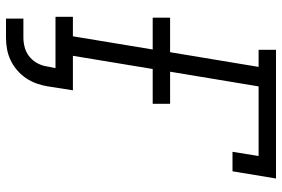

<svg xmlns="http://www.w3.org/2000/svg" viewBox="-170 -605 940 640"><g transform="rotate(90 300.0 -285.0)"><path d="M42 165V107H106Q123 107 140 102Q157 97 170.5 85.5Q184 74 192 58Q200 42 202 25L207 0H36V-58H101L145 -324H39V-382H154L203 -677H146V-735H575L551 -590H486L500 -677H268L219 -382H326V-324H210L166 -58H281L268 25Q265 44 258.5 62.5Q252 81 241 97.5Q230 114 214.5 127.5Q199 141 181 149.5Q163 158 144 161.5Q125 165 106 165Z"/></g></svg>

Font: Iosevka Slab Light Extended
Style: Italic
Weight: 300
Width: 7
Italic angle: -9°
Monospace: yes
Designer: Belleve Invis
Foundry: Belleve Invis
Version: Version 11.1.0; ttfautohint (v1.8.3)